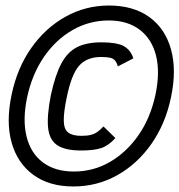

<svg xmlns="http://www.w3.org/2000/svg" viewBox="-20 -702 648 694"><path d="M245 -28Q158 -28 100.5 -70Q43 -112 22 -186.5Q1 -261 22 -360Q42 -456 93 -528.5Q144 -601 216.5 -641.5Q289 -682 374 -682Q462 -682 519.5 -640.5Q577 -599 598 -524Q619 -449 598 -350Q578 -254 527 -181.5Q476 -109 403.5 -68.5Q331 -28 245 -28ZM273 -158Q217 -158 188 -176.5Q159 -195 154 -239Q149 -283 164 -359Q180 -432 202 -473Q224 -514 258.5 -531.5Q293 -549 346 -549Q402 -549 427 -535.5Q452 -522 462 -491L406 -462Q402 -476 395.5 -483.5Q389 -491 377 -493.5Q365 -496 345 -496Q294 -496 266 -464.5Q238 -433 221 -349Q210 -296 210.5 -265.5Q211 -235 226.5 -223Q242 -211 274 -211Q295 -211 308.5 -214.5Q322 -218 332.5 -225.5Q343 -233 354 -245L397 -203Q373 -176 346.5 -167Q320 -158 273 -158ZM247 -82Q318 -82 378 -117Q438 -152 481 -214Q524 -276 542 -360Q559 -441 544 -501Q529 -561 485 -594.5Q441 -628 373 -628Q303 -628 242.5 -593.5Q182 -559 139 -496.5Q96 -434 78 -350Q61 -269 76 -208.5Q91 -148 135 -115Q179 -82 247 -82Z"/></svg>

Font: Victor Mono Thin ExtraLight
Style: Italic
Weight: 250
Italic angle: -12°
Monospace: yes
Version: Version 1.561;gftools[0.9.30]